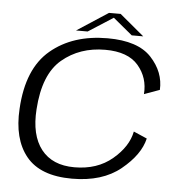

<svg xmlns="http://www.w3.org/2000/svg" viewBox="-51 -750 768 805"><g transform="rotate(5 333.0 -348.0)"><path d="M281 5Q147.5 5 88.2 -67.8Q29 -140.5 37 -268.5Q46.5 -438 139.8 -516.2Q233 -594.5 379.5 -594.5Q507 -594.5 563.5 -533.8Q620 -473 616 -398L551 -374.5Q556.5 -443.5 513 -494.5Q469.5 -545.5 373.5 -545.5Q266.5 -545.5 192 -482.8Q117.5 -420 108 -272Q100.5 -163 147.2 -103.2Q194 -43.5 287 -43.5Q383 -43.5 446.5 -97Q510 -150.5 522.5 -214.5L579 -190Q563 -121 485.8 -58Q408.5 5 281 5ZM244 -615.5 375.5 -701H424.5L527 -615.5H478.5L397.5 -682.5L293 -615.5Z"/></g></svg>

Font: Anybody ExtraExpanded Light
Style: Italic
Weight: 300
Width: 8
Italic angle: -10°
Designer: Tyler Finck
Foundry: Etcetera Type Company
Version: Version 1.010; ttfautohint (v1.8.3) -l 8 -r 50 -G 200 -x 14 